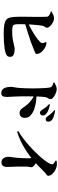

<svg xmlns="http://www.w3.org/2000/svg" viewBox="1022 -1870 905 2990"><g transform="rotate(90 1475.0 -375.5)"><path d="M158 -725Q177 -736 207.5 -750Q238 -764 263 -764Q289 -764 315 -753Q341 -742 363 -725Q385 -708 398.5 -689.5Q412 -671 412 -656Q412 -641 405.5 -630.5Q399 -620 391.5 -609.5Q384 -599 381 -584Q377 -559 372.5 -520.5Q368 -482 365 -438Q363 -404 361 -370Q398 -388 436 -409Q498 -443 550 -478.5Q602 -514 634 -547Q645 -558 649 -568Q653 -578 650 -595Q648 -609 642.5 -622Q637 -635 635 -641L643 -648Q675 -643 698.5 -634.5Q722 -626 747 -608Q786 -580 803.5 -549Q821 -518 821 -498Q821 -477 801.5 -470Q782 -463 753 -450Q700 -427 635.5 -404Q571 -381 494 -357Q431 -337 359 -316Q358 -290 357 -267Q356 -228 357 -201Q358 -164 365 -144.5Q372 -125 396 -118.5Q420 -112 471 -112Q541 -112 597.5 -122Q654 -132 689.5 -141.5Q725 -151 731 -151Q798 -151 832 -134.5Q866 -118 866 -83Q866 -51 850 -35Q834 -19 809 -11Q780 -1 732.5 6Q685 13 627.5 16.5Q570 20 508 20Q418 20 365.5 10.5Q313 1 287 -21.5Q261 -44 252.5 -83.5Q244 -123 242 -182Q241 -225 241 -275.5Q241 -326 242 -378.5Q243 -431 243.5 -480Q244 -529 243.5 -569Q243 -609 242 -635.5Q241 -662 237 -668Q230 -683 208.5 -694Q187 -705 158 -716Z M1264 -769Q1287 -782 1315 -794Q1343 -806 1369 -806Q1389 -806 1415.5 -797Q1442 -788 1467 -774Q1492 -760 1508 -744Q1524 -728 1524 -714Q1524 -697 1517.5 -685Q1511 -673 1504 -660.5Q1497 -648 1493 -628Q1490 -608 1487.5 -582.5Q1485 -557 1484 -525Q1483 -509 1483 -491Q1553 -487 1615 -474Q1689 -457 1735 -430Q1773 -408 1794.5 -380Q1816 -352 1816 -303Q1816 -273 1797 -250.5Q1778 -228 1744 -228Q1714 -228 1696.5 -239.5Q1679 -251 1664.5 -271.5Q1650 -292 1630.5 -319.5Q1611 -347 1579 -378Q1557 -399 1529 -419Q1510 -433 1482 -447Q1481 -401 1481 -359Q1480 -314 1480.5 -274Q1481 -234 1482.5 -200Q1484 -166 1485 -137Q1487 -96 1488.5 -69.5Q1490 -43 1490 -34Q1490 15 1477.5 36Q1465 57 1429 57Q1398 57 1376.5 39.5Q1355 22 1344 -11Q1333 -44 1333 -91Q1333 -113 1338 -135.5Q1343 -158 1347 -193Q1350 -221 1352 -255.5Q1354 -290 1355 -325Q1356 -360 1356.5 -390Q1357 -420 1357 -439Q1357 -471 1356 -509.5Q1355 -548 1353.5 -585.5Q1352 -623 1349.5 -653.5Q1347 -684 1343 -700Q1337 -726 1314 -737.5Q1291 -749 1265 -756ZM1691 -578Q1678 -599 1658 -627Q1638 -655 1601 -688L1609 -700Q1653 -691 1690.5 -677.5Q1728 -664 1753 -641Q1768 -628 1773.5 -614.5Q1779 -601 1779 -587Q1779 -570 1767 -557.5Q1755 -545 1736 -545Q1723 -545 1712.5 -553Q1702 -561 1691 -578ZM1786 -671Q1774 -688 1755.5 -711.5Q1737 -735 1695 -769L1702 -780Q1747 -774 1783 -763Q1819 -752 1841 -736Q1860 -723 1867.5 -707.5Q1875 -692 1875 -674Q1875 -656 1865 -645Q1855 -634 1837 -634Q1821 -634 1810.5 -643Q1800 -652 1786 -671Z M2481 -789 2485 -805Q2508 -807 2534.5 -808Q2561 -809 2587 -801Q2619 -792 2649 -771Q2679 -750 2698.5 -725.5Q2718 -701 2718 -680Q2718 -663 2710 -654.5Q2702 -646 2689.5 -639Q2677 -632 2663 -618L2578 -533Q2551 -506 2522 -480Q2538 -468 2553 -458Q2585 -435 2585 -412Q2585 -397 2580.5 -380.5Q2576 -364 2575 -341Q2573 -277 2574.5 -213Q2576 -149 2578 -99.5Q2580 -50 2580 -26Q2580 8 2562.5 31.5Q2545 55 2511 55Q2480 55 2460.5 39.5Q2441 24 2431.5 -2Q2422 -28 2422 -57Q2422 -72 2425.5 -91Q2429 -110 2432 -134Q2436 -168 2438.5 -198.5Q2441 -229 2442.5 -255.5Q2444 -282 2444.5 -304.5Q2445 -327 2445 -346V-377Q2445 -396 2441 -411Q2424 -398 2401 -381Q2358 -349 2300 -312.5Q2242 -276 2173 -243Q2104 -210 2030 -189L2020 -206Q2077 -240 2137 -285Q2197 -330 2254 -381.5Q2311 -433 2361.5 -485Q2412 -537 2451 -584.5Q2490 -632 2513 -669Q2539 -710 2539 -734Q2539 -749 2519 -764.5Q2499 -780 2481 -789Z"/></g></svg>

Font: Early Summer Mincho Heavy
Style: Regular
Weight: 900
Designer: GuiWonder
Version: Version 1.002